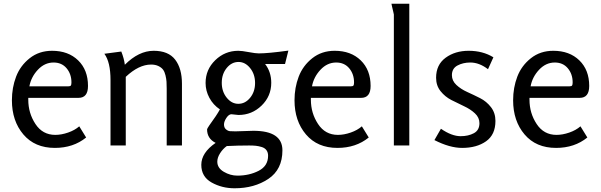

<svg xmlns="http://www.w3.org/2000/svg" viewBox="-20 -782 3228 1032"><path d="M406 -103 443 -43Q374 13 275 13Q167 13 105.5 -59.5Q44 -132 44 -243Q44 -311 66.5 -370Q89 -429 139.5 -469Q190 -509 260 -509Q347 -509 400 -457.5Q453 -406 453 -320Q453 -256 402 -256H132V-246Q132 -174 170.5 -115.5Q209 -57 277 -57Q310 -57 346 -69.5Q382 -82 406 -103ZM138 -318H347Q358 -318 361 -322.5Q364 -327 364 -339Q364 -384 338 -415Q312 -446 268 -446Q220 -446 183.5 -407Q147 -368 138 -318Z M958 0H876V-305Q876 -328 875 -343Q874 -358 869.5 -377Q865 -396 856.5 -407.5Q848 -419 831.5 -427Q815 -435 792 -435Q726 -435 656 -369V0H574V-352Q574 -448 541 -493L632 -505Q647 -467 651 -434Q726 -509 806 -509Q885 -509 921.5 -461.5Q958 -414 958 -332Z M1512 -438H1405Q1438 -395 1438 -337Q1438 -265 1386 -214.5Q1334 -164 1262 -164Q1255 -164 1242.5 -166Q1230 -168 1224 -168Q1210 -168 1197 -148.5Q1184 -129 1184 -113Q1184 -96 1194.5 -87Q1205 -78 1215.5 -77Q1226 -76 1245 -76Q1261 -76 1294 -77.5Q1327 -79 1342 -79Q1498 -79 1498 26Q1498 129 1422.5 179.5Q1347 230 1241 230Q1173 230 1117.5 199Q1062 168 1062 104Q1062 39 1139 -14Q1093 -37 1093 -87Q1093 -90 1105 -108Q1146 -164 1162 -194Q1126 -218 1105.5 -256Q1085 -294 1085 -336Q1085 -408 1137 -458.5Q1189 -509 1261 -509Q1280 -509 1316.5 -502Q1353 -495 1371 -495Q1421 -495 1530 -510ZM1261 -224Q1298 -224 1324.5 -256.5Q1351 -289 1351 -336Q1351 -383 1324.5 -416Q1298 -449 1262 -449Q1225 -449 1198.5 -416.5Q1172 -384 1172 -337Q1172 -290 1198.5 -257Q1225 -224 1261 -224ZM1199 3Q1178 18 1163 41.5Q1148 65 1148 87Q1148 121 1183 141.5Q1218 162 1256 162Q1320 162 1370.5 136Q1421 110 1421 55Q1421 37 1412 25Q1403 13 1386 8Q1369 3 1354.5 1.5Q1340 0 1319 0Q1259 0 1199 3Z M1925 -103 1962 -43Q1893 13 1794 13Q1686 13 1624.5 -59.5Q1563 -132 1563 -243Q1563 -311 1585.5 -370Q1608 -429 1658.5 -469Q1709 -509 1779 -509Q1866 -509 1919 -457.5Q1972 -406 1972 -320Q1972 -256 1921 -256H1651V-246Q1651 -174 1689.5 -115.5Q1728 -57 1796 -57Q1829 -57 1865 -69.5Q1901 -82 1925 -103ZM1657 -318H1866Q1877 -318 1880 -322.5Q1883 -327 1883 -339Q1883 -384 1857 -415Q1831 -446 1787 -446Q1739 -446 1702.5 -407Q1666 -368 1657 -318Z M2180 0H2097V-704Q2097 -705 2094 -718Q2091 -731 2087.5 -745.5Q2084 -760 2084 -762H2180Z M2315 -29 2350 -90Q2408 -50 2456 -50Q2497 -50 2527 -66Q2557 -82 2557 -120Q2557 -150 2533 -172.5Q2509 -195 2474.5 -211Q2440 -227 2406 -244.5Q2372 -262 2348 -292Q2324 -322 2324 -364Q2324 -434 2375 -471.5Q2426 -509 2499 -509Q2575 -509 2632 -474L2603 -410Q2556 -446 2508 -446Q2469 -446 2439 -430Q2409 -414 2409 -378Q2409 -348 2433 -325.5Q2457 -303 2491.5 -287.5Q2526 -272 2560.5 -254.5Q2595 -237 2619 -206Q2643 -175 2643 -132Q2643 -58 2592.5 -22.5Q2542 13 2464 13Q2397 13 2315 -29Z M3100 -103 3137 -43Q3068 13 2969 13Q2861 13 2799.5 -59.5Q2738 -132 2738 -243Q2738 -311 2760.5 -370Q2783 -429 2833.5 -469Q2884 -509 2954 -509Q3041 -509 3094 -457.5Q3147 -406 3147 -320Q3147 -256 3096 -256H2826V-246Q2826 -174 2864.5 -115.5Q2903 -57 2971 -57Q3004 -57 3040 -69.5Q3076 -82 3100 -103ZM2832 -318H3041Q3052 -318 3055 -322.5Q3058 -327 3058 -339Q3058 -384 3032 -415Q3006 -446 2962 -446Q2914 -446 2877.5 -407Q2841 -368 2832 -318Z"/></svg>

Font: Rosario
Style: Regular
Weight: 400
Designer: Hector Gatti
Foundry: Omnibus-Type
Version: Version 1.004